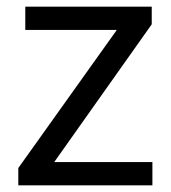

<svg xmlns="http://www.w3.org/2000/svg" viewBox="-20 -557 515 577"><path d="M438 0H35V-52L331 -467H56V-537H436V-484L143 -70H438Z"/></svg>

Font: Noto Sans Hebrew Thin
Style: Regular
Weight: 400
Version: Version 3.001